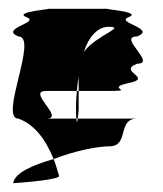

<svg xmlns="http://www.w3.org/2000/svg" viewBox="-20 -715 371 437"><path d="M10 -298C24 -299 124 -306 114 -316C110 -329 107 -341 102 -353C53 -339 13 -321 10 -298ZM22 -445C58 -432 84 -398 102 -353C151 -372 203 -382 229 -382C275 -382 246 -445 292 -445H157C156 -437 155 -433 154 -445H85C130 -445 39 -508 85 -508H155C156 -519 157 -530 159 -541V-508H229C292 -508 216 -514 273 -526C331 -538 246 -552 292 -570C338 -570 246 -632 292 -632C338 -650 240 -664 273 -676C307 -689 201 -695 229 -695H85C113 -695 7 -689 40 -676C74 -664 -23 -650 22 -632C68 -632 -23 -445 22 -445ZM153 -474C153 -460 153 -451 154 -445H157C158 -453 159 -464 159 -464V-508H155C154 -496 153 -485 153 -474ZM171 -597C181 -630 202 -654 227 -654C269 -654 199 -635 171 -597Z"/></svg>

Font: bitstorm
Style: maxcn
Weight: 400
Version: Version 0.2